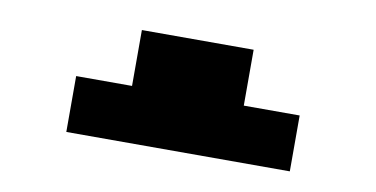

<svg xmlns="http://www.w3.org/2000/svg" viewBox="-39 -836 828 423"><g transform="rotate(10 375.0 -625.0)"><path d="M125 -500V-625H250V-750H500V-625H625V-500Z"/></g></svg>

Font: Silkscreen
Style: Bold
Weight: 700
Designer: Jason Kottke
Foundry: Jason Kottke
Version: Version 1.001; ttfautohint (v1.8.4.7-5d5b)